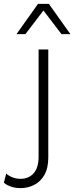

<svg xmlns="http://www.w3.org/2000/svg" viewBox="-110 -755 383 990"><path d="M139 -500V57Q139 112 119 147Q99 182 66 198.5Q33 215 -3 215Q-30 215 -52.5 207.5Q-75 200 -90 187L-78 140Q-65 152 -45.5 159.5Q-26 167 -4 167Q38 167 63.5 138.5Q89 110 89 53V-500ZM253 -579H207L114 -701L21 -579H-25L86 -735H142Z"/></svg>

Font: Work Sans Light
Style: Regular
Weight: 300
Designer: Wei Huang
Foundry: Wei Huang
Version: Version 2.012; ttfautohint (v1.8.3)